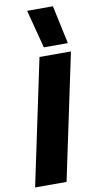

<svg xmlns="http://www.w3.org/2000/svg" viewBox="-104 -926 492 968"><g transform="rotate(-10 142.5 -442.0)"><path d="M160 -688 109 -884H241L283 -688ZM-6 0 130 -644H291L155 0Z"/></g></svg>

Font: Kanit SemiBold
Style: Italic
Weight: 600
Italic angle: -12°
Designer: Katatrad Team
Foundry: CadsonDemak
Version: Version 2.000; ttfautohint (v1.8.3)